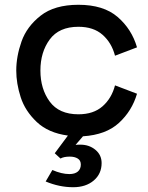

<svg xmlns="http://www.w3.org/2000/svg" viewBox="-20 -557 621 803"><path d="M461 -200 553 -165Q532 -93 477.5 -43Q423 7 327 13L296 49Q302 48 316 48Q353 48 379 69.5Q405 91 405 125Q405 170 372 198Q339 226 286 226Q228 226 171 202L199 154Q238 171 270 171Q293 171 305.5 160.5Q318 150 318 131Q318 114 305 106Q292 98 272 98Q247 98 233 106L209 84L264 10Q182 -1 133.5 -47Q85 -93 66.5 -150.5Q48 -208 48 -262Q48 -321 70 -383.5Q92 -446 150 -491.5Q208 -537 308 -537Q413 -537 472 -486Q531 -435 553 -359L461 -324Q447 -378 409 -411.5Q371 -445 308 -445Q227 -445 188 -392Q149 -339 149 -262Q149 -185 188 -132Q227 -79 308 -79Q371 -79 409 -112.5Q447 -146 461 -200Z"/></svg>

Font: Shippori Antique
Style: Regular
Weight: 400
Designer: FONTDASU
Foundry: FONTDASU / Google Inc. / but / Adobe
Version: Version 2.001